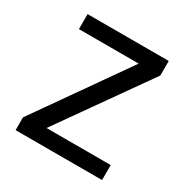

<svg xmlns="http://www.w3.org/2000/svg" viewBox="-130 -645 730 754"><g transform="rotate(30 235.0 -268.0)"><path d="M431 0H39V-58L327 -468H56V-536H424V-470L140 -68H431Z"/></g></svg>

Font: hexutelugu05
Style: Book
Weight: 400
Designer: Jelle Bosma - Monotype Design Team
Foundry: Monotype Imaging Inc.
Version: Version 2.003